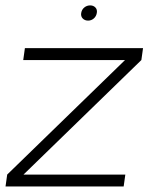

<svg xmlns="http://www.w3.org/2000/svg" viewBox="-29 -674 556 694"><path d="M482 -457 56 -43H424L418 0H-9L-3 -43L423 -457H55L61 -500H488ZM289.5 -599.5Q277.5 -599.5 270 -607.2Q262.5 -615 264.5 -627Q266.5 -639.5 275.8 -647Q285 -654.5 297 -654.5Q308.5 -654.5 315.8 -647Q323 -639.5 321 -627.5Q319 -615 310 -607.2Q301 -599.5 289.5 -599.5Z"/></svg>

Font: Urbanist ExtraLight
Style: Italic
Weight: 250
Version: Version 1.303